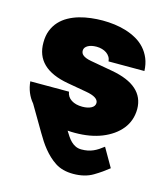

<svg xmlns="http://www.w3.org/2000/svg" viewBox="-112 -641 816 933"><g transform="rotate(15 295.5 -174.5)"><path d="M220.2 -176.1Q224.1 -150.2 245.9 -136.2Q267.8 -122.2 301.1 -122.2Q328.1 -122.2 345.7 -131.4Q363.3 -140.6 363.6 -157.7Q362.6 -186.8 301.1 -197.4L204.5 -214.5Q37.3 -244 38.4 -375Q38.4 -409.8 49 -436.4Q59.7 -463.1 77.9 -482.8Q96.2 -502.5 120.7 -516Q145.2 -529.5 173.1 -537.5Q201 -545.5 231 -549Q261 -552.6 289.8 -552.6Q320 -552.6 350.5 -548.7Q381 -544.7 409.3 -535.9Q437.5 -527 462.2 -513Q486.9 -498.9 505.5 -478.3Q524.1 -457.7 535.5 -430.4Q546.9 -403.1 548.3 -367.9H367.9Q366.8 -380.7 360.6 -390.6Q354.4 -400.6 344.5 -407.5Q334.5 -414.4 321.6 -418.1Q308.6 -421.9 294 -421.9Q281.2 -421.9 270.1 -419.6Q258.9 -417.3 250.7 -412.6Q242.5 -408 237.7 -401.5Q233 -394.9 233 -386.4Q233 -380.3 235.3 -374.6Q237.6 -369 243.6 -364Q249.6 -359 259.8 -354.9Q269.9 -350.9 285.5 -348L396.3 -328.1Q561.4 -298.3 562.5 -180.4Q562.1 -122.2 528.1 -79.5Q511 -58.2 487.2 -41.5Q463.4 -24.9 434.5 -13.3Q405.5 -1.8 371.6 4.1Q337.7 9.9 299.7 9.9Q290.5 9.9 281.2 9.6Q272 9.2 262.8 8.5Q270.6 21.3 279.1 34.1Q287.6 46.9 297.9 57Q308.2 67.1 321.2 73.3Q334.2 79.5 350.9 79.5Q367.5 79.5 381.7 76.7Q396 73.9 408.7 68.4Q421.5 62.9 433.8 54.9Q446 46.9 458.8 36.9L512.8 130.7Q497.5 143.1 479.8 155.5Q462 168 441.8 180Q400.9 204.5 342.3 204.5Q288.7 204.5 252.1 180.8Q234 169 218.6 154.5Q203.1 139.9 189.6 123.4Q176.1 106.9 164.4 89Q152.7 71 142 52.6L66.8 -75.3Q31.2 -117.2 25.6 -176.1Z"/></g></svg>

Font: Inter P Black
Style: Regular
Weight: 900
Designer: Rasmus Andersson
Foundry: rsms
Version: Version 3.018;git-588b23468